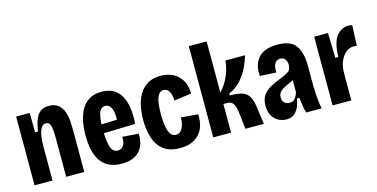

<svg xmlns="http://www.w3.org/2000/svg" viewBox="-72 -1057 2796 1425"><g transform="rotate(-15 1326.5 -344.0)"><path d="M52 0V-528H156L158 -379H180Q193 -469 222.5 -505.5Q252 -542 305 -542Q353 -542 379.5 -519Q406 -496 417.5 -461.5Q429 -427 431.5 -391.5Q434 -356 434 -331V0H295V-300Q295 -327 293 -355.5Q291 -384 282 -403.5Q273 -423 252 -423Q228 -423 214.5 -399.5Q201 -376 195.5 -339.5Q190 -303 190 -263V0Z M721 13Q660 13 619.5 -8.5Q579 -30 555.5 -68Q532 -106 522.5 -155Q513 -204 513 -259Q513 -311 522 -361Q531 -411 553 -452Q575 -493 613.5 -517.5Q652 -542 711 -542Q785 -542 827 -502Q869 -462 883.5 -395.5Q898 -329 891 -247L649 -240Q651 -167 666 -128Q681 -89 717 -89Q743 -89 759.5 -111Q776 -133 774 -179L897 -170Q900 -143 894 -111.5Q888 -80 869 -51.5Q850 -23 814 -5Q778 13 721 13ZM710 -434Q681 -434 666.5 -403.5Q652 -373 649 -308L769 -312Q770 -380 753 -407Q736 -434 710 -434Z M1169 13Q1088 13 1041.5 -23.5Q995 -60 975.5 -121.5Q956 -183 956 -258Q956 -314 966.5 -365Q977 -416 1001.5 -456Q1026 -496 1066 -519.5Q1106 -543 1164 -543Q1226 -543 1268.5 -517Q1311 -491 1331.5 -448.5Q1352 -406 1350 -357L1217 -339Q1217 -379 1203 -407Q1189 -435 1159 -435Q1126 -435 1110 -394.5Q1094 -354 1094 -267Q1094 -183 1110 -136.5Q1126 -90 1164 -90Q1188 -90 1203 -108Q1218 -126 1225 -152Q1232 -178 1231 -205L1361 -195Q1364 -160 1356.5 -123Q1349 -86 1327 -55.5Q1305 -25 1266 -6Q1227 13 1169 13Z M1425 0V-701H1562V-308Q1594 -342 1615.5 -381.5Q1637 -421 1647.5 -459.5Q1658 -498 1660 -528H1811Q1799 -485 1775.5 -437Q1752 -389 1715 -347.5Q1678 -306 1625 -285V-269Q1676 -269 1711 -260Q1746 -251 1766 -224Q1786 -197 1794 -144L1814 0H1672L1661 -101Q1656 -146 1649 -171.5Q1642 -197 1627.5 -208.5Q1613 -220 1585 -220H1562V0Z M1987 12Q1954 12 1925 -3Q1896 -18 1878 -49Q1860 -80 1860 -126Q1860 -176 1882.5 -207Q1905 -238 1940.5 -257Q1976 -276 2015 -291Q2055 -306 2080.5 -322Q2106 -338 2106 -376Q2106 -399 2094 -417.5Q2082 -436 2054 -436Q2027 -436 2013 -412.5Q1999 -389 2003 -344L1877 -351Q1869 -436 1914 -489Q1959 -542 2063 -542Q2162 -542 2201.5 -488.5Q2241 -435 2241 -335V-183Q2241 -157 2243 -123.5Q2245 -90 2249 -57Q2253 -24 2258 0H2139Q2130 -33 2126 -60Q2122 -87 2119 -118H2100Q2078 12 1987 12ZM2040 -101Q2067 -101 2082 -120Q2097 -139 2105 -167V-258Q2079 -244 2051 -232Q2023 -220 2004 -203Q1985 -186 1985 -156Q1985 -130 2000.5 -115.5Q2016 -101 2040 -101Z M2342 0V-528H2448L2453 -336H2476Q2479 -448 2516 -495Q2553 -542 2608 -542Q2615 -542 2622.5 -541Q2630 -540 2637 -537L2630 -380Q2618 -383 2604 -383Q2576 -383 2549.5 -363.5Q2523 -344 2505 -305.5Q2487 -267 2486 -210V0Z"/></g></svg>

Font: Bricolage Grotesque 10pt Condensed Bricolage Grotesque 10pt Condensed Regular
Style: Bold
Weight: 700
Width: 3
Designer: Mathieu Triay
Foundry: Atelier Triay
Version: Version 1.000; ttfautohint (v1.8.4.7-5d5b);gftools[0.9.32]